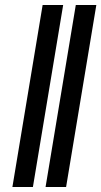

<svg xmlns="http://www.w3.org/2000/svg" viewBox="-20 -743 403 763"><path d="M231 -723.1 110.8 0H29.3L149.4 -723.1ZM362.8 -723.1 242.7 0H161.1L281.2 -723.1Z"/></svg>

Font: Inter 20pt Medium
Style: Italic
Weight: 500
Italic angle: -9.3988°
Version: Version 4.001;git-66647c0bb